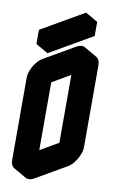

<svg xmlns="http://www.w3.org/2000/svg" viewBox="-124 -1223 811 1337"><g transform="rotate(10 281.5 -554.5)"><path d="M217 -740 433 -865Q467 -885 493.5 -870Q520 -855 520 -815V-235Q520 -209 507.5 -179Q495 -149 475.5 -123.5Q456 -98 433 -85L217 40Q182 60 156 45Q130 30 130 -10V-590Q130 -617 142 -646.5Q154 -676 174 -701.5Q194 -727 217 -740ZM217 -60 433 -185V-765L217 -640ZM156 -935 459 -1110V-1010L156 -835ZM433 -765V-185L346 -235V-815ZM433 -185 217 -60 130 -110 346 -235ZM494 -870Q467 -885 433 -865L217 -740Q194 -727 174 -701.5Q154 -676 142 -646.5Q130 -617 130 -590V-10Q130 30 156 45L69 -5Q43 -20 43 -60V-640Q43 -667 55 -696.5Q67 -726 87 -751.5Q107 -777 130 -790L346 -915Q381 -935 407 -920ZM459 -1110 156 -935 69 -985 372 -1160ZM156 -935V-835L69 -885V-985Z"/></g></svg>

Font: Nabla Normal
Style: Regular
Weight: 400
Designer: Arthur Reinders Folmer
Version: Version 1.000